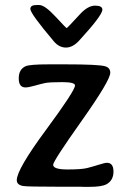

<svg xmlns="http://www.w3.org/2000/svg" viewBox="-20 -744 518 760"><path d="M124 -724.1H135.3Q157.2 -724.1 199.5 -678.5Q241.7 -632.8 243.9 -632.8Q246.1 -632.8 295.9 -687Q327.6 -721.7 356.4 -721.7Q385.3 -721.7 385.3 -705.6Q385.3 -683.6 293.5 -583.5Q268.1 -555.7 241 -555.7Q213.9 -555.7 192.9 -580.6Q100.1 -690.4 100.1 -708.5Q100.1 -724.1 124 -724.1ZM80.6 -397.9Q54.2 -397.9 54.2 -433.8Q54.2 -469.7 81.5 -481.9Q98.1 -489.3 173.8 -489.3H237.3Q368.2 -489.3 395.5 -481.9Q416.5 -476.1 416.5 -456.1Q416.5 -425.8 303.5 -266.1Q190.4 -106.4 190.4 -91.8Q190.4 -73.2 246.8 -73.2Q303.2 -73.2 325.2 -78.9Q347.2 -84.5 371.1 -92Q395 -99.6 403.3 -99.6Q429.2 -99.6 429.2 -64.7Q429.2 -29.8 401.4 -14.6Q382.3 -4.4 335 -4.4H309.6L296.9 -4.9H207.5Q86.9 -4.9 71.3 -7.8Q46.4 -12.2 46.4 -30.8Q46.4 -73.2 161.6 -229.2Q276.9 -385.3 276.9 -405.8Q276.9 -418.9 226.1 -418.9Q175.3 -418.9 158.2 -415.3Q141.1 -411.6 117.2 -404.8Q93.3 -397.9 80.6 -397.9Z"/></svg>

Font: Averia Libre
Style: Regular
Weight: 400
Version: Version 1.002